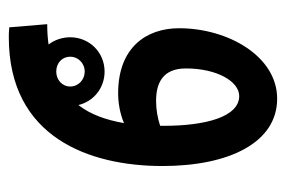

<svg xmlns="http://www.w3.org/2000/svg" viewBox="-124 -266 634 425"><g transform="rotate(90 192.5 -54.0)"><path d="M63 243C285 243 348 64 348 -97C348 -245 296 -351 199 -351C105 -351 43 -242 43 -134C43 -62 85 1 187 1C208 1 232 -3 253 -12C246 28 234 62 213 89C205 55 175 31 139 31C96 31 63 65 63 107C63 125 69 142 79 155C65 157 50 158 34 158L41 242C51 243 58 243 63 243ZM132 -149C132 -218 161 -267 193 -267C239 -267 259 -193 259 -100C259 -97 259 -95 259 -92C241 -86 222 -83 204 -83C164 -83 132 -98 132 -149ZM139 138C120 138 106 125 106 107C106 90 120 75 139 75C157 75 172 89 172 107C172 125 157 138 139 138Z"/></g></svg>

Font: Noto Sans Arabic UI XCn Md
Style: Regular
Weight: 500
Width: 2
Designer: Monotype Design Team, Nadine Chahine and Nizar Qandah
Foundry: Monotype Imaging Inc.
Version: Version 2.010